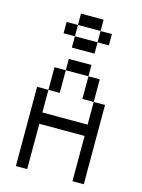

<svg xmlns="http://www.w3.org/2000/svg" viewBox="-129 -949 758 1024"><g transform="rotate(15 250.0 -437.5)"><path d="M375 -750V-812.5H312.5V-750H187.5V-687.5H312.5V-750ZM62.5 -437.5V0H125Q125 0 125 -250H375Q375 -250 375 0H437.5V-437.5H375Q375 -437.5 375 -312.5H125Q125 -312.5 125 -437.5ZM125 -437.5H187.5Q187.5 -437.5 187.5 -562.5H125Q125 -562.5 125 -437.5ZM375 -437.5Q375 -437.5 375 -562.5H312.5Q312.5 -562.5 312.5 -437.5ZM187.5 -562.5H312.5V-625H187.5ZM187.5 -750V-812.5H125V-750ZM187.5 -812.5H312.5V-875H187.5Z"/></g></svg>

Font: Unifont
Style: Regular
Weight: 500
Version: Version 13.0.05